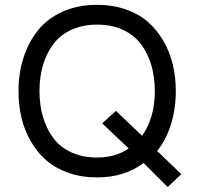

<svg xmlns="http://www.w3.org/2000/svg" viewBox="-20 -718 813 786"><path d="M666.5 47.9 567.9 -50.8Q489.7 8.3 377.4 8.3Q313.5 8.3 260 -10.5Q206.5 -29.3 169.2 -62Q131.8 -94.7 106 -139.6Q80.1 -184.6 67.9 -236.3Q55.7 -288.1 55.7 -345.2Q55.7 -417 75.4 -479.7Q95.2 -542.5 133.8 -591.8Q172.4 -641.1 235.1 -669.7Q297.9 -698.2 377.4 -698.2Q441.9 -698.2 495.4 -679.4Q548.8 -660.6 586.2 -627.7Q623.5 -594.7 649.4 -549.8Q675.3 -504.9 687.5 -453.1Q699.7 -401.4 699.7 -344.2Q699.7 -272.9 680.2 -209.7Q660.6 -146.5 623.5 -100.1L722.2 -4.9ZM377.4 -73.2Q454.1 -73.2 506.8 -110.4L398.4 -212.9L454.6 -264.2L561.5 -162.1Q613.8 -235.4 613.8 -345.2Q613.8 -402.3 599.6 -450.7Q585.4 -499 557.6 -536.6Q529.8 -574.2 483.6 -595.7Q437.5 -617.2 377.4 -617.2Q317.9 -617.2 271.7 -595.7Q225.6 -574.2 197.8 -536.6Q169.9 -499 155.8 -450.7Q141.6 -402.3 141.6 -345.2Q141.6 -288.1 155.8 -239.7Q169.9 -191.4 197.8 -153.6Q225.6 -115.7 271.7 -94.5Q317.9 -73.2 377.4 -73.2Z"/></svg>

Font: HK Grotesk Medium Legacy
Style: Regular
Weight: 500
Designer: Alfredo Marco Pradil
Foundry: Hanken Design Co.
Version: Version 2.022;PS 002.022;hotconv 1.0.88;makeotf.lib2.5.64775